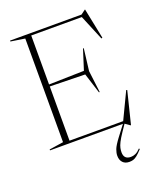

<svg xmlns="http://www.w3.org/2000/svg" viewBox="-173 -839 969 1175"><g transform="rotate(-20 312.0 -251.5)"><path d="M30 0V-6L122 -20V-695L30 -709V-715H495.5L524.5 -736.5H526.5L567 -538.5L560 -536L492 -700H162.5V-381L391.5 -386.5L433 -517H438L420.5 -374L438 -231.5H433L391.5 -363L162.5 -368V-15H512L594.5 -187.5L600.5 -185.5L548.5 24.5H545.5L514.5 2.5L485 46Q463.5 78 453.2 98.5Q443 119 440 133.2Q437 147.5 437 161Q437 207 482.5 207Q497.5 207 512.8 200.2Q528 193.5 545 175.5L549.5 180Q528 203.5 513.8 214.8Q499.5 226 488.2 229.2Q477 232.5 463.5 232.5Q436 232.5 420.8 216.2Q405.5 200 405.5 172Q405.5 153.5 413.8 131.5Q422 109.5 454 67L505 0Z"/></g></svg>

Font: Newsreader Display ExtraLight
Style: Regular
Weight: 275
Designer: Hugues Gentile
Foundry: Production Type
Version: Version 1.002